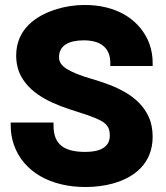

<svg xmlns="http://www.w3.org/2000/svg" viewBox="-20 -741 665 771"><path d="M23 -236C23 -208 28 -182 36 -159C74 -51 183 10 323 10C363 10 400 5 433 -4C520 -28 593 -85 593 -192C593 -221 588 -248 577 -272C538 -358 444 -396 349 -424C303 -437 269 -451 247 -465C225 -479 217 -494 217 -511C217 -559 257 -579 317 -579C384 -579 423 -549 423 -488V-476H593V-488C593 -522 586 -553 573 -582C532 -668 443 -721 320 -721C280 -721 243 -715 210 -705C126 -680 45 -625 45 -518C45 -487 52 -458 65 -434C109 -355 201 -320 291 -292C320 -283 343 -275 360 -268C398 -252 421 -239 421 -197C421 -150 382 -131 323 -131C241 -131 195 -158 195 -236V-249H23Z"/></svg>

Font: Asimov Pro
Style: Ult
Weight: 900
Designer: Google
Version: Version 2.000980; 2014